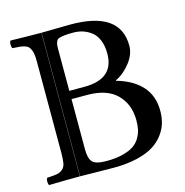

<svg xmlns="http://www.w3.org/2000/svg" viewBox="-98 -739 803 833"><g transform="rotate(-15 303.5 -322.5)"><path d="M282.2 -333H211.9V-106.9Q211.9 -66.4 226.8 -50.3Q241.7 -34.2 289.1 -34.2Q331.5 -34.2 362.8 -42.2Q394 -50.3 412.4 -62.7Q430.7 -75.2 441.7 -94Q452.6 -112.8 456.3 -130.9Q460 -148.9 460 -171.9Q460 -243.2 415.5 -288.1Q371.1 -333 282.2 -333ZM211.9 -554.2V-370.1H279.8Q413.1 -370.1 413.1 -483.9Q413.1 -519.5 402.1 -545.4Q391.1 -571.3 372.6 -584.7Q354 -598.1 334.5 -604Q314.9 -609.9 293 -609.9Q268.6 -609.9 253.9 -608.2Q239.3 -606.4 230.2 -603.5Q221.2 -600.6 217.5 -592.8Q213.9 -585 212.9 -577.6Q211.9 -570.3 211.9 -554.2ZM22 2Q17.6 -2.4 17.6 -14.4Q17.6 -26.4 22 -30.8Q51.8 -32.2 65.7 -34.7Q79.6 -37.1 91.1 -46.4Q102.5 -55.7 105.7 -72.8Q108.9 -89.8 108.9 -121.1V-524.9Q108.9 -545.4 107.4 -558.8Q106 -572.3 101.6 -582.3Q97.2 -592.3 91.8 -597.7Q86.4 -603 75.2 -606.4Q64 -609.9 52.7 -610.8Q41.5 -611.8 22 -612.8Q17.6 -617.2 17.6 -629.9Q17.6 -642.6 22 -647Q107.9 -645 160.2 -645V0Q104 0 22 2ZM161.1 0V-645Q177.7 -645 224.1 -646Q270.5 -647 291 -647Q514.2 -647 514.2 -492.2Q514.2 -454.6 486.3 -418Q458.5 -381.3 418.9 -361.8V-359.9Q491.2 -339.8 531 -296.1Q570.8 -252.4 570.8 -185.1Q570.8 -155.8 563.5 -130.1Q556.2 -104.5 537.8 -79.8Q519.5 -55.2 491 -37.4Q462.4 -19.5 416.7 -8.8Q371.1 2 313 2Q270 2 222.4 1Q174.8 0 161.1 0Z"/></g></svg>

Font: Common Serif Medium
Style: Regular
Weight: 500
Designer: Philipp H. Poll, Khaled Hosny
Foundry: Stefan Peev, Context Ltd.
Version: Version 1.026